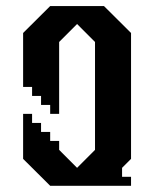

<svg xmlns="http://www.w3.org/2000/svg" viewBox="-20 -603 506 623"><path d="M405.2 -87.5V-496L317.4 -583.3H142.8L55 -496V-320.9H84.1V-291.8H113.2V-262.6H142.8V-233.5H171.9V-466.8L230.1 -525.1L288.3 -466.8V-116.7L230.1 -58.4L171.9 -116.7V-145.8H142.8V-174.9H113.2V-204H84.1V-233.5H55V-87.5L142.8 -0.2H405.2V-29.3H376.1V-58.4Z"/></svg>

Font: Stepalange Short
Style: Regular
Weight: 400
Designer: Szymon Furjan
Version: Version 1.001;Fontself Maker 3.5.8